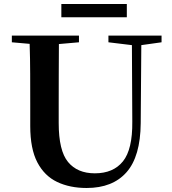

<svg xmlns="http://www.w3.org/2000/svg" viewBox="-20 -919 858 958"><path d="M286.1 -833V-898.9H612.8V-833ZM521 -708V-741.2H786.1V-708L685.1 -693.8L682.1 -304.2Q680.7 -138.2 611.3 -59.6Q542 19 412.1 19Q328.6 19 265.4 -11Q202.1 -41 166.5 -108.6Q130.9 -176.3 130.9 -290V-400.9Q130.9 -475.1 130.6 -550Q130.4 -625 127.9 -700.2L39.1 -708V-741.2H374V-708L273.9 -699.2Q273.4 -624.5 273.2 -550.3Q272.9 -476.1 272.9 -400.9V-305.2Q272.9 -167 319.6 -110.6Q366.2 -54.2 453.1 -54.2Q545.4 -54.2 593.5 -114Q641.6 -173.8 640.1 -312L638.2 -693.8Z"/></svg>

Font: Source Han Serif TW
Style: Bold
Weight: 700
Designer: Ryoko NISHIZUKA Ë•øÂ°öÊ∂ºÂ≠ê (kana & ideographs); Frank Grie√ühammer (Latin, Greek & Cyrillic); Wenlong ZHANG Âº†ÊñáÈæô 
Foundry: Adobe
Version: Version 2.003;hotconv 1.1.1;makeotfexe 2.6.0